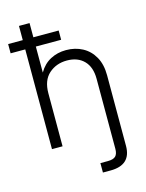

<svg xmlns="http://www.w3.org/2000/svg" viewBox="-159 -809 833 1095"><g transform="rotate(-15 258.0 -262.0)"><path d="M354 204.1H309.1V148.4H353Q385.7 148.4 399.2 135Q412.6 121.6 412.6 91.3V-321.8Q412.6 -391.1 375.7 -428.7Q338.9 -466.3 275.4 -466.3Q212.4 -466.3 168.9 -427.7Q125.5 -389.2 125.5 -313V0H63V-588.9H-23.4V-643.6H63V-727.5H125.5V-643.6H274.9V-588.9H125.5V-435.5Q151.9 -481 193.4 -502.9Q234.9 -524.9 285.6 -524.9Q339.4 -524.9 382.3 -502Q425.3 -479 450.4 -434.6Q475.6 -390.1 475.6 -325.7V91.3Q475.6 204.1 354 204.1Z"/></g></svg>

Font: Inter Display Light
Style: Regular
Weight: 300
Designer: Rasmus Andersson
Foundry: rsms
Version: Version 4.000;git-a52131595